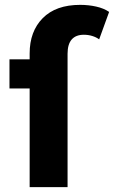

<svg xmlns="http://www.w3.org/2000/svg" viewBox="-20 -770 469 790"><path d="M102 0V-550Q102 -641 156 -695.5Q210 -750 310 -750Q344 -750 375.5 -743Q407 -736 429 -721L388 -608Q376 -617 359.5 -622Q343 -627 325 -627Q292 -627 275 -607.5Q258 -588 258 -549V0ZM19 -406V-526H183V-406Z"/></svg>

Font: MOST Montserrat
Style: Bold
Weight: 700
Designer: Julieta Ulanovsky
Foundry: Julieta Ulanovsky
Version: Version 8.000;March 11, 2024;FontCreator 15.0.0.2926 64-bit